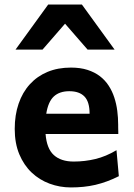

<svg xmlns="http://www.w3.org/2000/svg" viewBox="-20 -801 582 833"><path d="M177.7 -219.7Q182.6 -156.2 213.6 -128.2Q244.6 -100.1 299.8 -100.1Q348.1 -100.1 393.8 -111.1Q439.5 -122.1 485.4 -149.4L495.6 -36.6Q469.2 -23.4 444.1 -14.2Q418.9 -4.9 393.8 1Q368.7 6.8 342.3 9.5Q315.9 12.2 287.6 12.2Q239.3 12.2 195.1 -4.2Q150.9 -20.5 117.2 -52.5Q83.5 -84.5 63.7 -131.8Q43.9 -179.2 43.9 -241.7Q43.9 -302.2 60.8 -351.3Q77.6 -400.4 109.4 -435.3Q141.1 -470.2 186 -489Q231 -507.8 287.6 -507.8Q328.6 -507.8 359.6 -497.8Q390.6 -487.8 413.3 -470.5Q436 -453.1 451.4 -429.4Q466.8 -405.8 475.8 -378.2Q484.9 -350.6 488.8 -320.3Q492.7 -290 492.7 -259.8V-251Q492.7 -245.6 492.9 -239.7Q493.2 -233.9 493.2 -228.5V-219.7ZM280.8 -405.3Q238.3 -405.3 213.6 -382.6Q189 -359.9 180.7 -307.6H368.7Q368.7 -359.4 346.4 -382.3Q324.2 -405.3 280.8 -405.3ZM359.9 -585.9 262.2 -698.2 164.6 -585.9H47.4L189 -781.2H335.4L477.1 -585.9Z"/></svg>

Font: Andika New Basic
Style: Bold
Weight: 700
Designer: Victor Gaultney, Annie Olsen, Pablo Ugerman
Foundry: SIL International
Version: Version 5.500; ttfautohint (v1.8.3)